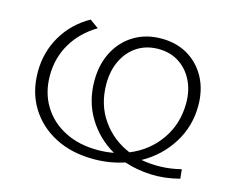

<svg xmlns="http://www.w3.org/2000/svg" viewBox="-80 -642 929 762"><g transform="rotate(15 384.0 -261.0)"><path d="M359 5Q269 5 201 -30Q133 -65 94.5 -127.5Q56 -190 56 -273Q56 -354 95.5 -421Q135 -488 205 -527L241 -501Q177 -463 141.5 -403.5Q106 -344 106 -271Q106 -201 138.5 -147.5Q171 -94 229.5 -64Q288 -34 365 -34Q399 -34 431 -40Q363 -79 322.5 -145.5Q282 -212 282 -297Q282 -364 309 -416Q336 -468 384.5 -497.5Q433 -527 497 -527Q559 -527 606 -499Q653 -471 679.5 -421.5Q706 -372 706 -307Q706 -222 662 -152Q618 -82 544 -41Q582 -34 623 -35Q664 -36 708 -47L712 -9Q651 7 593.5 4.5Q536 2 485 -15Q425 5 359 5ZM490 -58Q566 -89 611.5 -154.5Q657 -220 657 -305Q657 -357 636.5 -397.5Q616 -438 580 -461Q544 -484 496 -484Q447 -484 410 -460.5Q373 -437 352 -394.5Q331 -352 331 -297Q331 -212 375 -149.5Q419 -87 490 -58Z"/></g></svg>

Font: Montserrat Light
Style: Regular
Weight: 300
Designer: Julieta Ulanovsky
Foundry: Julieta Ulanovsky
Version: Version 9.000; ttfautohint (v1.8.4.7-5d5b)